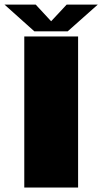

<svg xmlns="http://www.w3.org/2000/svg" viewBox="-36 -838 457 858"><path d="M72.5 0H313V-675H72.5ZM117.5 -698H266.5L401 -817.5H262L192.5 -743L123.5 -817.5H-16Z"/></svg>

Font: Anybody SemiExpanded Black
Style: Regular
Weight: 900
Width: 6
Version: Version 1.113;gftools[0.9.25]